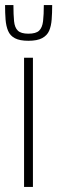

<svg xmlns="http://www.w3.org/2000/svg" viewBox="-33 -738 226 758"><path d="M62 0V-510H97V0ZM79 -577Q45 -577 26 -587Q7 -597 -1 -616Q-9 -635 -11 -660.5Q-13 -686 -13 -718H20Q20 -680 22.5 -654.5Q25 -629 37.5 -617Q50 -605 79 -605Q109 -605 121.5 -617Q134 -629 137 -654.5Q140 -680 140 -718H173Q173 -687 171 -661Q169 -635 161 -616.5Q153 -598 133.5 -587.5Q114 -577 79 -577Z"/></svg>

Font: Saira ExtraCondensed Thin
Style: Regular
Weight: 250
Width: 2
Designer: Hector Gatti with collaboration of the Omnibus-Type team
Foundry: Omnibus-Type
Version: Version 1.101